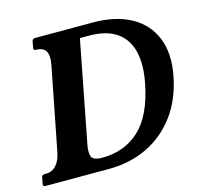

<svg xmlns="http://www.w3.org/2000/svg" viewBox="-112 -765 905 870"><g transform="rotate(-15 340.5 -330.0)"><path d="M397 -660Q502 -660 574 -620.5Q646 -581 676 -507Q706 -433 686 -331Q666 -226 611 -152Q556 -78 475 -39Q394 0 293 0H-2Q-16 0 -13 -13L-8 -40Q-6 -53 8 -53H14Q43 -53 62.5 -75Q82 -97 89 -136L165 -524Q181 -607 116 -607Q102 -607 105 -620L110 -647Q112 -660 126 -660ZM229 -132Q222 -98 229 -77.5Q236 -57 279 -57Q384 -57 454.5 -122.5Q525 -188 553 -331Q570 -416 555.5 -478Q541 -540 493 -573.5Q445 -607 362 -607H321Z"/></g></svg>

Font: Young Serif Light
Style: Italic
Weight: 300
Italic angle: -10.979°
Designer: Bastien Sozeau
Foundry: NBR — Bastien Sozeau
Version: Version 5.001